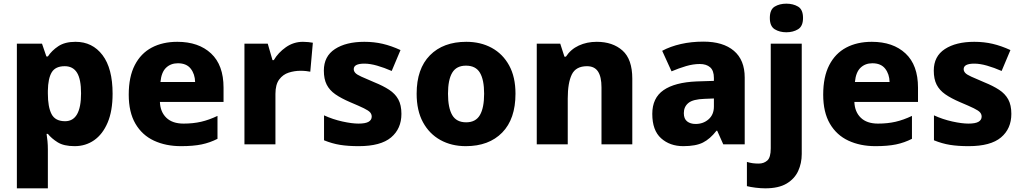

<svg xmlns="http://www.w3.org/2000/svg" viewBox="-20 -787 5574 1047"><path d="M392 -559Q484 -559 539 -486.5Q594 -414 594 -276Q594 -182 567 -118.5Q540 -55 493.5 -22.5Q447 10 387 10Q328 10 294.5 -11Q261 -32 241 -57H234Q237 -38 239 -17Q241 4 241 28V240H72V-549H209L233 -479H241Q262 -511 298 -535Q334 -559 392 -559ZM333 -426Q282 -426 262 -392.5Q242 -359 241 -292V-277Q241 -204 261 -165Q281 -126 335 -126Q422 -126 422 -278Q422 -355 400 -390.5Q378 -426 333 -426Z M947 -559Q1063 -559 1131 -495.5Q1199 -432 1199 -309V-231H852Q854 -177 887 -145Q920 -113 981 -113Q1033 -113 1076.5 -123Q1120 -133 1166 -155V-30Q1125 -9 1079.5 0.5Q1034 10 967 10Q884 10 819.5 -20Q755 -50 718.5 -112.5Q682 -175 682 -271Q682 -368 715 -432Q748 -496 807.5 -527.5Q867 -559 947 -559ZM950 -442Q911 -442 885.5 -417.5Q860 -393 855 -340H1044Q1043 -383 1020 -412.5Q997 -442 950 -442Z M1632 -559Q1645 -559 1661 -557.5Q1677 -556 1686 -554L1672 -396Q1663 -398 1649 -399.5Q1635 -401 1618 -401Q1586 -401 1554.5 -391Q1523 -381 1502.5 -353.5Q1482 -326 1482 -275V0H1313V-549H1440L1466 -459H1473Q1497 -500 1539 -529.5Q1581 -559 1632 -559Z M2169 -166Q2169 -85 2112.5 -37.5Q2056 10 1936 10Q1878 10 1834.5 3Q1791 -4 1747 -22V-158Q1795 -136 1847 -124.5Q1899 -113 1935 -113Q1973 -113 1990 -123Q2007 -133 2007 -151Q2007 -164 1998.5 -174Q1990 -184 1964.5 -196.5Q1939 -209 1889 -230Q1840 -251 1808.5 -273Q1777 -295 1761.5 -325.5Q1746 -356 1746 -402Q1746 -480 1806.5 -519.5Q1867 -559 1967 -559Q2020 -559 2067 -548Q2114 -537 2164 -514L2116 -400Q2075 -418 2036.5 -429Q1998 -440 1967 -440Q1909 -440 1909 -410Q1909 -399 1917.5 -389.5Q1926 -380 1950.5 -369Q1975 -358 2022 -338Q2069 -319 2102 -297.5Q2135 -276 2152 -245Q2169 -214 2169 -166Z M2791 -276Q2791 -138 2718.5 -64Q2646 10 2520 10Q2442 10 2381.5 -23.5Q2321 -57 2286.5 -120.5Q2252 -184 2252 -276Q2252 -412 2324.5 -485.5Q2397 -559 2523 -559Q2601 -559 2661.5 -526Q2722 -493 2756.5 -430Q2791 -367 2791 -276ZM2423 -276Q2423 -199 2446 -159.5Q2469 -120 2522 -120Q2574 -120 2597 -159.5Q2620 -199 2620 -276Q2620 -352 2597 -390.5Q2574 -429 2521 -429Q2469 -429 2446 -390.5Q2423 -352 2423 -276Z M3234 -559Q3321 -559 3374.5 -511.5Q3428 -464 3428 -358V0H3260V-311Q3260 -368 3241 -397Q3222 -426 3181 -426Q3120 -426 3098 -380.5Q3076 -335 3076 -250V0H2907V-549H3035L3058 -478H3066Q3092 -518 3136 -538.5Q3180 -559 3234 -559Z M3816 -560Q3923 -560 3982 -510Q4041 -460 4041 -364V0H3924L3891 -74H3887Q3852 -29 3813 -9.5Q3774 10 3706 10Q3633 10 3585 -33Q3537 -76 3537 -166Q3537 -253 3598.5 -295.5Q3660 -338 3779 -343L3873 -346V-362Q3873 -402 3852.5 -420Q3832 -438 3796 -438Q3760 -438 3721 -426.5Q3682 -415 3642 -398L3591 -510Q3636 -534 3693 -547Q3750 -560 3816 -560ZM3822 -248Q3759 -246 3734 -225.5Q3709 -205 3709 -170Q3709 -139 3727 -125Q3745 -111 3773 -111Q3815 -111 3844 -136.5Q3873 -162 3873 -206V-250Z M4178 -689Q4178 -735 4204.5 -751Q4231 -767 4268 -767Q4305 -767 4332 -751Q4359 -735 4359 -689Q4359 -644 4332 -627.5Q4305 -611 4268 -611Q4231 -611 4204.5 -627.5Q4178 -644 4178 -689ZM4153 240Q4129 240 4100.5 236.5Q4072 233 4053 228V96Q4070 101 4084.5 103Q4099 105 4118 105Q4145 105 4164 88.5Q4183 72 4183 22V-549H4352V53Q4352 103 4332.5 145.5Q4313 188 4269.5 214Q4226 240 4153 240Z M4734 -559Q4850 -559 4918 -495.5Q4986 -432 4986 -309V-231H4639Q4641 -177 4674 -145Q4707 -113 4768 -113Q4820 -113 4863.5 -123Q4907 -133 4953 -155V-30Q4912 -9 4866.5 0.5Q4821 10 4754 10Q4671 10 4606.5 -20Q4542 -50 4505.5 -112.5Q4469 -175 4469 -271Q4469 -368 4502 -432Q4535 -496 4594.5 -527.5Q4654 -559 4734 -559ZM4737 -442Q4698 -442 4672.5 -417.5Q4647 -393 4642 -340H4831Q4830 -383 4807 -412.5Q4784 -442 4737 -442Z M5495 -166Q5495 -85 5438.5 -37.5Q5382 10 5262 10Q5204 10 5160.5 3Q5117 -4 5073 -22V-158Q5121 -136 5173 -124.5Q5225 -113 5261 -113Q5299 -113 5316 -123Q5333 -133 5333 -151Q5333 -164 5324.5 -174Q5316 -184 5290.5 -196.5Q5265 -209 5215 -230Q5166 -251 5134.5 -273Q5103 -295 5087.5 -325.5Q5072 -356 5072 -402Q5072 -480 5132.5 -519.5Q5193 -559 5293 -559Q5346 -559 5393 -548Q5440 -537 5490 -514L5442 -400Q5401 -418 5362.5 -429Q5324 -440 5293 -440Q5235 -440 5235 -410Q5235 -399 5243.5 -389.5Q5252 -380 5276.5 -369Q5301 -358 5348 -338Q5395 -319 5428 -297.5Q5461 -276 5478 -245Q5495 -214 5495 -166Z"/></svg>

Font: Noto Sans ExtraBold
Style: Regular
Weight: 800
Designer: Monotype Design Team
Foundry: Monotype Imaging Inc.
Version: Version 2.007